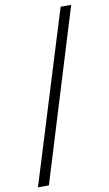

<svg xmlns="http://www.w3.org/2000/svg" viewBox="-105 -844 609 1073"><g transform="rotate(-10 200.0 -307.0)"><path d="M20 179 320 -793H380L82 179Z"/></g></svg>

Font: Noto Serif JP ExtraLight
Style: Bold
Weight: 700
Version: Version 2.003-H1;hotconv 1.1.1;makeotfexe 2.6.0